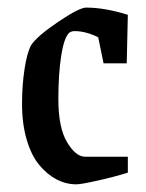

<svg xmlns="http://www.w3.org/2000/svg" viewBox="-20 -477 384 506"><path d="M181.2 8.8Q154.3 8.8 129.6 -3.9Q105 -16.6 84 -41.5Q63 -66.4 50.5 -108.4Q38.1 -150.4 38.1 -203.1Q38.1 -252.4 44.7 -295.4Q51.3 -338.4 62 -357.9Q77.6 -381.8 133.3 -419.4Q189 -457 207 -457Q255.9 -457 316.9 -438L314 -310.1H252.9L238.8 -378.9Q205.6 -395 176.8 -395Q168.5 -395 163.1 -391.1Q149.4 -379.9 141.6 -331.8Q133.8 -283.7 133.8 -215.8Q133.8 -140.6 156.7 -102.3Q179.7 -64 204.1 -64H316.9V-22Q282.7 -11.2 238 -1.2Q193.4 8.8 181.2 8.8Z"/></svg>

Font: Grenze
Style: Regular
Weight: 400
Designer: Renata Polastri
Foundry: Omnibus-Type
Version: Version 1.002;PS 001.002;hotconv 1.0.88;makeotf.lib2.5.64775